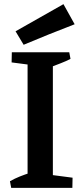

<svg xmlns="http://www.w3.org/2000/svg" viewBox="-20 -906 398 926"><path d="M113 0V-654H235V0ZM34 0 28 -32Q51 -45 76 -55Q101 -65 127 -73L128 0ZM189 0 192 -67 330 -49 329 0ZM174 -587 36 -605 37 -654H177ZM221 -581 220 -654H314L320 -622Q299 -611 273 -601Q247 -591 221 -581ZM94 -690 55 -755 286 -886 340 -789Q277 -765 216.5 -740.5Q156 -716 94 -690Z"/></svg>

Font: Eczar Medium
Style: Regular
Weight: 500
Designer: Vaibhav Singh
Foundry: Rosetta Type Foundry
Version: Version 2.000